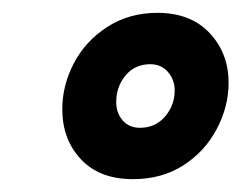

<svg xmlns="http://www.w3.org/2000/svg" viewBox="-20 -645 376 299"><path d="M77 -475Q77 -512 95 -546.5Q113 -581 147 -603Q181 -625 225 -625Q277 -625 306.5 -593.5Q336 -562 336 -516Q336 -479 317.5 -444Q299 -409 265.5 -387.5Q232 -366 187 -366Q135 -366 106 -397Q77 -428 77 -475ZM252 -504Q252 -521 241.5 -533Q231 -545 214 -545Q190 -545 175.5 -527.5Q161 -510 161 -486Q161 -469 171 -457.5Q181 -446 198 -446Q222 -446 237 -463.5Q252 -481 252 -504Z"/></svg>

Font: Grenze ExtraBold
Style: Italic
Weight: 800
Italic angle: -10°
Designer: Renata Polastri
Foundry: Omnibus-Type
Version: Version 1.002; ttfautohint (v1.8)